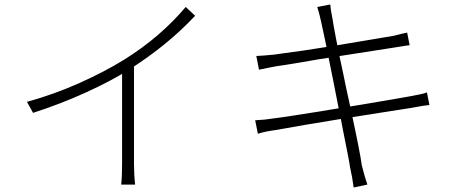

<svg xmlns="http://www.w3.org/2000/svg" viewBox="-20 -798 2040 854"><path d="M536 -535Q695 -635 806 -767L848 -728Q785 -661 714 -603Q643 -545 554 -488Q473 -437 360.5 -386Q248 -335 127 -296L100 -345Q220 -378 334 -429Q448 -480 536 -535ZM576 -529V-69Q576 -20 581 23H519Q523 -12 523 -69V-508Z M1391 -767 1449 -778Q1450 -758 1459 -714Q1462 -692 1475.5 -621.5Q1489 -551 1509 -459Q1512 -441 1541 -309Q1584 -108 1589 -64Q1602 -11 1614 23L1553 36Q1550 20 1546 -10L1537 -54Q1535 -74 1504 -227Q1497 -266 1486 -318L1462 -440Q1418 -662 1408 -703Q1399 -744 1391 -767ZM1198 -555Q1329 -572 1464 -594L1655 -626L1732 -639L1768 -648L1791 -653L1802 -597Q1791 -596 1743 -588L1698 -581L1473 -546Q1398 -535 1315 -520Q1238 -507 1207 -503L1171 -496L1132 -488L1120 -549Q1148 -550 1198 -555ZM1194 -271Q1220 -274 1282 -283.5Q1344 -293 1381 -299L1491 -317Q1564 -328 1743 -359L1800 -369Q1826 -374 1846.5 -378Q1867 -382 1879 -387L1890 -331Q1872 -330 1809 -318L1687 -299Q1607 -286 1497 -269Q1317 -240 1209 -220Q1156 -213 1127 -203L1115 -263Q1159 -265 1194 -271Z"/></svg>

Font: Merged Yaku Han JP Light
Style: Regular
Weight: 300
Designer: Ryoko NISHIZUKA 西塚涼子 (kana, bopomofo & ideographs); Paul D. Hunt (Latin, Greek & Cyrillic); Sandoll Communications 산돌커뮤니
Foundry: Adobe
Version: Version 2.004